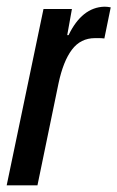

<svg xmlns="http://www.w3.org/2000/svg" viewBox="-39 -554 351 574"><path d="M-19 0 91 -527H176L162 -449H166Q206 -532 273 -534Q278 -534 282.5 -533.5Q287 -533 292 -532L273 -439Q265 -440 258.5 -440Q252 -440 245 -440Q202 -440 176 -405.5Q150 -371 136 -305L73 0Z"/></svg>

Font: Mona Sans Condensed Medium
Style: Italic
Weight: 500
Width: 3
Italic angle: -11.7°
Designer: Deni Anggara
Foundry: GitHub
Version: Version 1.001; ttfautohint (v1.8.4.7-5d5b);gftools[0.9.31]